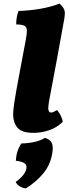

<svg xmlns="http://www.w3.org/2000/svg" viewBox="-20 -730 388 1068"><path d="M166 9Q100 9 76.5 -20.5Q53 -50 53 -93Q53 -104 54.5 -119Q56 -134 59.5 -159.5Q63 -185 71 -228Q79 -271 91.5 -339Q104 -407 123 -506Q130 -542 129.5 -561Q129 -580 115.5 -587Q102 -594 70 -594Q70 -612 73 -632Q76 -652 83 -669Q145 -671 203.5 -681Q262 -691 311 -710Q331 -692 337.5 -676Q344 -660 337 -622Q298 -403 256 -184Q246 -132 249.5 -118Q253 -104 263 -104Q270 -104 277 -107Q284 -110 297 -118Q307 -108 317 -88.5Q327 -69 329 -52Q296 -20 253 -5.5Q210 9 166 9ZM124 318Q84 313 67 282Q92 265 108 245Q124 225 127 207Q130 187 115.5 177.5Q101 168 68 164Q71 108 99 68Q139 67 172 59.5Q205 52 230 37Q258 45 267.5 64Q277 83 271 121Q261 185 222 233Q183 281 124 318Z"/></svg>

Font: Vollkorn Black
Style: Italic
Weight: 900
Italic angle: -11°
Designer: Friedrich Althausen
Foundry: Friedrich Althausen
Version: Version 5.000; ttfautohint (v1.8.3)